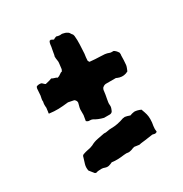

<svg xmlns="http://www.w3.org/2000/svg" viewBox="-129 -656 693 726"><g transform="rotate(-30 217.5 -293.0)"><path d="M391 -370Q391 -360 390.5 -350Q390 -340 389 -329Q388 -323 385.5 -317Q383 -311 381 -306Q363 -296 344 -301Q340 -302 336.5 -303.5Q333 -305 331 -306H286Q280 -305 276.5 -302.5Q273 -300 271 -298L268 -291Q267 -281 265.5 -272Q264 -263 262 -253Q261 -247 260 -241Q259 -235 260 -228Q261 -220 256 -209Q253 -199 243 -198H217Q193 -204 178 -214Q171 -217 164 -216.5Q157 -216 151 -222Q152 -228 153 -234Q154 -240 155 -246V-271Q156 -279 158 -285Q160 -291 161 -297Q161 -301 159.5 -304.5Q158 -308 153 -312Q147 -313 140.5 -314.5Q134 -316 128 -317Q103 -314 85 -313.5Q67 -313 44 -316Q44 -322 45 -324Q45 -329 46 -333Q47 -337 47 -340Q45 -356 48 -366Q47 -373 48.5 -379Q50 -385 51 -391Q52 -398 52 -405.5Q52 -413 53 -420Q53 -422 54 -424Q55 -426 56 -428Q64 -432 76 -430Q80 -428 83 -424.5Q86 -421 90 -419Q98 -421 104.5 -422.5Q111 -424 118 -427Q121 -425 124 -424Q127 -423 130 -422Q134 -421 136.5 -420Q139 -419 141 -417Q149 -419 155 -424Q161 -429 167 -430Q168 -433 168.5 -434.5Q169 -436 170 -437Q171 -443 171.5 -449.5Q172 -456 173 -462Q174 -468 172.5 -475.5Q171 -483 171 -492Q173 -497 174 -505.5Q175 -514 177 -522Q179 -530 179.5 -538Q180 -546 184 -553Q186 -553 188 -554Q190 -555 191 -554Q196 -552 201 -549Q204 -551 207 -552.5Q210 -554 214 -555Q217 -554 221 -553Q225 -552 229 -552Q231 -552 234.5 -552.5Q238 -553 241 -552Q245 -551 249 -550Q253 -549 256 -547Q263 -544 266 -538.5Q269 -533 273 -529Q274 -527 274 -525.5Q274 -524 275 -522Q277 -503 276 -483.5Q275 -464 274 -445Q273 -438 272 -430.5Q271 -423 271 -416Q271 -415 272.5 -413Q274 -411 275 -409Q287 -408 298.5 -407Q310 -406 321 -406Q331 -406 340 -405Q349 -404 359 -400Q362 -399 366 -399Q370 -399 374 -399Q383 -395 391 -382Q391 -380 391.5 -377Q392 -374 391 -370ZM366 -107Q366 -92 363 -78Q362 -72 362 -65.5Q362 -59 363 -53Q356 -48 349.5 -50.5Q343 -53 337 -51L309 -47Q302 -46 296 -45.5Q290 -45 282 -43Q276 -44 271 -44.5Q266 -45 261 -46Q257 -45 253.5 -44Q250 -43 246 -41Q242 -40 237.5 -39Q233 -38 228 -39Q224 -40 219.5 -39.5Q215 -39 212 -39Q198 -37 184.5 -36.5Q171 -36 158 -38Q150 -34 142.5 -32Q135 -30 126 -33Q119 -36 111 -36Q103 -36 95 -35Q87 -31 82 -35Q78 -40 74 -45Q70 -50 66 -55Q63 -70 67 -83Q71 -96 75 -109Q76 -116 83 -118Q88 -120 92.5 -121Q97 -122 101 -123Q115 -125 126 -130Q140 -138 156 -141Q172 -144 187 -147Q195 -146 203 -148Q211 -150 220 -150Q248 -150 278 -161Q283 -161 286 -162Q294 -161 308 -156Q312 -158 316.5 -159Q321 -160 327 -161Q339 -161 355 -154Q361 -138 363.5 -128.5Q366 -119 366 -107Z"/></g></svg>

Font: Daruma Drop One
Style: Regular
Weight: 400
Designer: Maniackers Design
Version: Version 1.000